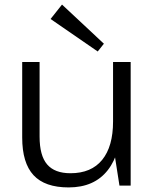

<svg xmlns="http://www.w3.org/2000/svg" viewBox="-20 -811 678 839"><path d="M153 -214Q153 -131 186 -92.5Q219 -54 288 -54Q379 -54 426.5 -112.5Q474 -171 474 -280L510 -348V-282Q510 -143 451 -67.5Q392 8 280 8Q176 8 126.5 -45.5Q77 -99 77 -210V-540H153ZM551 0H502L474 -179V-540H551ZM434 -620 407 -586 201 -728 251 -791Z"/></svg>

Font: Pathway Extreme 8pt Thin Light
Style: Regular
Weight: 300
Version: Version 1.001;gftools[0.9.26]